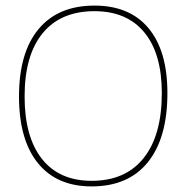

<svg xmlns="http://www.w3.org/2000/svg" viewBox="-20 -662 667 687"><path d="M318 -642Q444 -642 511.5 -561Q579 -480 579 -329Q579 -168 509 -81.5Q439 5 308 5Q183 5 115.5 -78.5Q48 -162 48 -317Q48 -474 118 -558Q188 -642 318 -642ZM318 -622Q197 -622 132.5 -543Q68 -464 68 -317Q68 -172 130 -93.5Q192 -15 308 -15Q429 -15 494 -96.5Q559 -178 559 -329Q559 -470 496.5 -546Q434 -622 318 -622Z"/></svg>

Font: Alegreya Sans SC Thin
Style: Regular
Weight: 100
Designer: Juan Pablo del Peral
Foundry: Huerta Tipografica
Version: Version 2.007